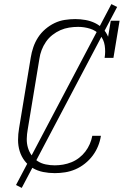

<svg xmlns="http://www.w3.org/2000/svg" viewBox="-20 -836 640 936"><path d="M247 8Q218 8 190.5 2.5Q163 -3 140 -16.5Q117 -30 100.5 -51.5Q84 -73 76 -99Q68 -125 68 -153.5Q68 -182 73 -211L130 -556Q134 -581 142.5 -606Q151 -631 165.5 -653.5Q180 -676 201 -694Q222 -712 246 -723.5Q270 -735 296 -739Q322 -743 347 -743Q372 -743 397 -738.5Q422 -734 443.5 -723.5Q465 -713 481.5 -696Q498 -679 507 -657L520 -735H563L533 -554H490Q495 -584 490.5 -614Q486 -644 467 -665.5Q448 -687 419.5 -696Q391 -705 361 -705Q339 -705 317 -701.5Q295 -698 274.5 -689Q254 -680 235.5 -665.5Q217 -651 204 -632Q191 -613 183 -592Q175 -571 172 -549L115 -204Q111 -182 110.5 -159.5Q110 -137 116 -116.5Q122 -96 134 -79Q146 -62 163.5 -50.5Q181 -39 203 -34.5Q225 -30 247 -30Q267 -30 287.5 -33.5Q308 -37 328 -45Q348 -53 365.5 -66.5Q383 -80 396 -97Q409 -114 417.5 -133.5Q426 -153 430 -174H472Q468 -148 458 -123.5Q448 -99 432 -77.5Q416 -56 394 -38.5Q372 -21 347.5 -10.5Q323 0 297.5 4Q272 8 247 8ZM86 80 58 66 523 -816 551 -802Z"/></svg>

Font: Iosevka Slab XLtExObl
Style: Regular
Weight: 200
Width: 7
Italic angle: -9°
Monospace: yes
Designer: Belleve Invis
Foundry: Belleve Invis
Version: Version 11.1.1; ttfautohint (v1.8.3)